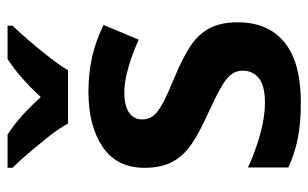

<svg xmlns="http://www.w3.org/2000/svg" viewBox="-174 -632 816 508"><g transform="rotate(-90 234.0 -378.0)"><path d="M429 -157Q429 -103 405 -65.5Q381 -28 334 -9Q287 10 216 10Q162 10 122 2Q82 -6 45 -23V-130Q85 -111 131.5 -98Q178 -85 216 -85Q261 -85 281 -101Q301 -117 301 -144Q301 -160 292 -173Q283 -186 258 -200.5Q233 -215 185 -237Q138 -258 107 -279Q76 -300 60 -329.5Q44 -359 44 -404Q44 -477 99.5 -514.5Q155 -552 245 -552Q294 -552 336.5 -542.5Q379 -533 422 -512L383 -419Q359 -430 334.5 -438.5Q310 -447 287 -452Q264 -457 243 -457Q208 -457 190 -444.5Q172 -432 172 -410Q172 -393 181.5 -380.5Q191 -368 215.5 -355Q240 -342 286 -323Q332 -304 364 -283.5Q396 -263 412.5 -233Q429 -203 429 -157ZM420 -753Q403 -735 380.5 -709Q358 -683 337 -656Q316 -629 302 -606H161Q149 -629 127.5 -656Q106 -683 84 -709Q62 -735 44 -753V-766H132Q157 -750 182 -727.5Q207 -705 231 -678Q256 -705 281.5 -727.5Q307 -750 332 -766H420Z"/></g></svg>

Font: Noto Sans Display SemiBold
Style: Regular
Weight: 600
Designer: Monotype Design Team
Foundry: Monotype Imaging Inc.
Version: Version 2.003